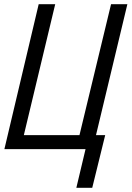

<svg xmlns="http://www.w3.org/2000/svg" viewBox="-20 -713 629 918"><path d="M345 185 389 0H1L165 -693H244L94 -67H360L511 -693H589L439 -67H483L421 185Z"/></svg>

Font: Ubuntu Sans Mono
Style: Italic
Weight: 400
Italic angle: -13.5°
Monospace: yes
Designer: Dalton Maag Ltd
Foundry: Dalton Maag Ltd
Version: Version 1.006